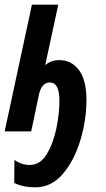

<svg xmlns="http://www.w3.org/2000/svg" viewBox="-26 -564 453 824"><path d="M345 -135Q345 -220 313 -263Q281 -306 228 -306Q192 -306 168 -284L224 -544H111L-6 0H108L140 -153Q151 -210 188 -210Q229 -210 229 -132Q229 -75 215.5 -11Q202 53 174 98.5Q146 144 102 144Q65 144 36 122L35 221Q73 240 125 240Q195 240 244 182Q293 124 319 37.5Q345 -49 345 -135Z"/></svg>

Font: Noto Sans Display Condensed
Style: Bold Italic
Weight: 700
Width: 3
Designer: Monotype Design team
Foundry: Monotype Imaging Inc.
Version: 1.000